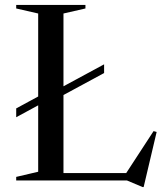

<svg xmlns="http://www.w3.org/2000/svg" viewBox="-20 -735 670 782"><path d="M565 27H561L497 0H46V-14.5L135.5 -35.5V-306L46 -257.5V-293.5L135.5 -342V-680L46 -700.5V-715H328V-700.5L238.5 -680V-383.5L404 -473V-437.5L238.5 -348V-30H494L605.5 -201L618 -197.5Z"/></svg>

Font: Newsreader Display
Style: Regular
Weight: 400
Designer: Hugues Gentile
Foundry: Production Type
Version: Version 1.001